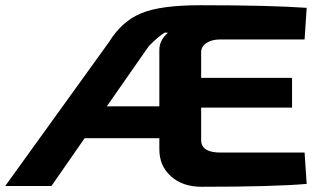

<svg xmlns="http://www.w3.org/2000/svg" viewBox="-28 -712 1243 735"><path d="M1138 -128 1146 -8Q1019 3 744 3Q671 3 626.5 -37Q582 -77 582 -140V-183H296L169 0H-8L390 -552Q438 -630 512 -661Q586 -692 739 -692Q1003 -692 1146 -682L1138 -561H816Q783 -561 762.5 -547.5Q742 -534 742 -512V-414H1090V-300H742V-176Q742 -128 816 -128ZM582 -305V-521Q582 -558 615 -587H602Q580 -574 542 -536L381 -305Z"/></svg>

Font: Exo 2 Expanded
Style: Bold
Weight: 700
Width: 7
Designer: Natanael Gama
Version: Version 1.001;PS 001.001;hotconv 1.0.70;makeotf.lib2.5.58329